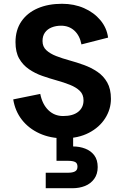

<svg xmlns="http://www.w3.org/2000/svg" viewBox="-20 -725 659 1016"><path d="M318 7Q246 7 189 -19Q132 -45 96 -91Q60 -137 50 -199L193 -228Q204 -173 236 -142Q268 -111 314 -111Q366 -111 394 -133.5Q422 -156 422 -194Q422 -225 402.5 -244Q383 -263 350.5 -276Q318 -289 280 -299.5Q242 -310 203.5 -323.5Q165 -337 133 -359Q101 -381 81.5 -415Q62 -449 62 -502Q62 -566 93 -611.5Q124 -657 179.5 -681Q235 -705 308 -705Q372 -705 424.5 -682Q477 -659 511 -618.5Q545 -578 552 -526L411 -490Q402 -537 373.5 -563Q345 -589 303 -589Q276 -589 253.5 -580Q231 -571 218 -553Q205 -535 205 -508Q205 -478 225 -459.5Q245 -441 277 -428.5Q309 -416 347.5 -405.5Q386 -395 424.5 -381Q463 -367 495.5 -345Q528 -323 547.5 -288.5Q567 -254 567 -202Q567 -147 536.5 -99Q506 -51 450 -22Q394 7 318 7ZM367 50Q401 50 431 61.5Q461 73 479 97Q497 121 497 159Q497 196 478.5 221.5Q460 247 430 259Q400 271 364 271H222V189H341Q364 189 377 182Q390 175 390 157Q390 138 377 132Q364 126 341 126H279V0H367Z"/></svg>

Font: Parkinsans SemiBold
Style: Regular
Weight: 600
Designer: Red Stone, Indian Type Foundry
Foundry: Indian Type Foundry
Version: Version 1.000